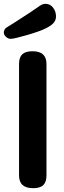

<svg xmlns="http://www.w3.org/2000/svg" viewBox="-28 -980 336 1008"><path d="M146 8Q72 8 72 -59V-644Q72 -679 89 -695Q106 -711 143 -711Q216 -711 216 -644V-59Q216 -25 199.5 -8.5Q183 8 146 8ZM28 -776Q15 -776 3.5 -786.5Q-8 -797 -8 -810Q-8 -818 -3 -826Q2 -834 15 -841Q19 -843 37 -854.5Q55 -866 80.5 -882.5Q106 -899 133.5 -917Q161 -935 183 -951Q191 -956 198 -958Q205 -960 211 -960Q235 -960 250.5 -940Q266 -920 266 -894Q266 -875 254 -860.5Q242 -846 214 -832Q197 -823 169.5 -813.5Q142 -804 112.5 -795.5Q83 -787 60 -781.5Q37 -776 28 -776Z"/></svg>

Font: Madimi One
Style: Regular
Weight: 400
Designer: Taurai Valerie Mtake, Mirko Velimirovic
Foundry: TaVaTake
Version: Version 1.000; ttfautohint (v1.8.4.7-5d5b)